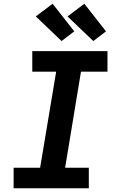

<svg xmlns="http://www.w3.org/2000/svg" viewBox="-20 -1009 640 1029"><path d="M53 0V-110H195L281 -625H153V-735H556V-625H414L329 -110H456V0ZM480 -789 342 -921 432 -989 548 -841ZM310 -789 172 -921 262 -989 378 -841Z"/></svg>

Font: Iosevka Slab XBdExObl
Style: Regular
Weight: 800
Width: 7
Italic angle: -9°
Monospace: yes
Designer: Belleve Invis
Foundry: Belleve Invis
Version: Version 11.1.0; ttfautohint (v1.8.3)